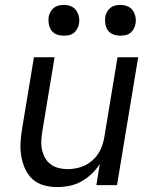

<svg xmlns="http://www.w3.org/2000/svg" viewBox="-20 -753 640 781"><path d="M212 8Q184 8 157.5 0.5Q131 -7 112 -24.5Q93 -42 82 -66.5Q71 -91 66.5 -118Q62 -145 63.5 -173Q65 -201 70 -230L118 -520H202L152 -218Q149 -199 148 -180Q147 -161 151 -143.5Q155 -126 163.5 -110.5Q172 -95 186.5 -84.5Q201 -74 218.5 -69.5Q236 -65 255 -65Q272 -65 290 -68.5Q308 -72 324 -79.5Q340 -87 354.5 -99.5Q369 -112 379 -127Q389 -142 395 -159Q401 -176 404 -193L458 -520H542L456 0H372L386 -86Q372 -64 352.5 -45.5Q333 -27 310 -14.5Q287 -2 262 3Q237 8 212 8ZM469 -608Q454 -608 440.5 -613Q427 -618 419 -629.5Q411 -641 408.5 -655.5Q406 -670 408 -685Q410 -695 415.5 -705Q421 -715 429.5 -721.5Q438 -728 448.5 -730.5Q459 -733 470 -733Q485 -733 498.5 -727.5Q512 -722 520 -710.5Q528 -699 531 -684.5Q534 -670 531 -655Q529 -645 523.5 -635Q518 -625 509.5 -618.5Q501 -612 490.5 -610Q480 -608 469 -608ZM239 -608Q224 -608 210.5 -613Q197 -618 189 -629.5Q181 -641 178.5 -655.5Q176 -670 178 -685Q180 -695 185.5 -705Q191 -715 199.5 -721.5Q208 -728 218.5 -730.5Q229 -733 240 -733Q255 -733 268.5 -727.5Q282 -722 290 -710.5Q298 -699 301 -684.5Q304 -670 301 -655Q299 -645 293.5 -635Q288 -625 279.5 -618.5Q271 -612 260.5 -610Q250 -608 239 -608Z"/></svg>

Font: Iosevka Custom Oblique
Style: Regular
Weight: 400
Italic angle: -9°
Designer: Belleve Invis
Foundry: Belleve Invis
Version: Version 27.0.1